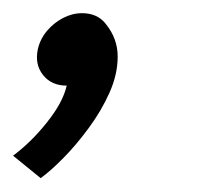

<svg xmlns="http://www.w3.org/2000/svg" viewBox="-38 -120 298 287"><path d="M61.7 8Q39 8 26.4 -7.8Q13.8 -23.5 18.5 -46.2Q22 -61.7 32.2 -73.8Q42.3 -85.8 56.2 -93.1Q70.2 -100.3 84.7 -100.3Q107.3 -100.3 119.9 -84.6Q132.5 -68.8 126.8 -46.2Q124.3 -31.7 114.2 -19.1Q104 -6.5 90.6 0.8Q77.2 8 61.7 8ZM-18.5 112.7Q8.5 92.7 32.2 62.9Q56 33.2 61.7 8L120.5 -83.7Q137.8 -62.3 137.9 -35.8Q138 -9.2 125.8 18.2Q113.7 45.5 94.8 71.1Q76 96.7 56.8 116.1Q37.7 135.5 22.8 146.3Z"/></svg>

Font: Epunda Sans Light
Style: Italic
Weight: 300
Italic angle: -12.0243°
Designer: Simon Atzbach
Foundry: typofactur
Version: Version 2.204